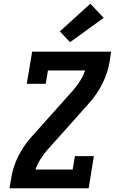

<svg xmlns="http://www.w3.org/2000/svg" viewBox="-20 -1013 640 1033"><path d="M31 0 41 -58Q50 -116 78 -172Q106 -228 148 -275L373 -527Q394 -551 411 -578Q428 -605 438 -634H238L226 -562H124L153 -735H578L569 -677Q559 -619 531 -563Q503 -507 461 -460L349 -334L236 -208Q215 -184 198 -157Q181 -130 171 -101H371L383 -173H485L457 0ZM357 -786 302 -844 466 -993 538 -917Z"/></svg>

Font: Iosevka Curly Slab ExObl
Style: Bold
Weight: 700
Width: 7
Italic angle: -9°
Monospace: yes
Designer: Belleve Invis
Foundry: Belleve Invis
Version: Version 11.0.0; ttfautohint (v1.8.3)